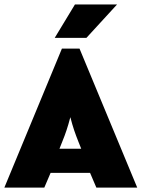

<svg xmlns="http://www.w3.org/2000/svg" viewBox="-26 -851 643 871"><path d="M-6.2 0 254.9 -630.6H334.7L596.5 0H411.1L382.6 -66.7H203.5L175 0ZM243.8 -176.4H342.4L329.9 -207.6Q318.8 -235.4 310.4 -260.1Q302.1 -284.7 293.1 -319.4Q284 -284.7 276 -260.8Q268.1 -236.8 256.2 -207.6ZM222.2 -679.2 313.9 -830.6H504.9L366 -679.2Z"/></svg>

Font: Afacad Flux Black
Style: Regular
Weight: 900
Designer: Kristian Moeller
Foundry: Dicotype
Version: Version 1.100